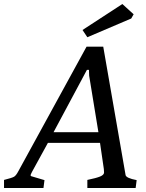

<svg xmlns="http://www.w3.org/2000/svg" viewBox="-38 -934 727 954"><path d="M614 -842 396 -749 372 -785 570 -914 626 -863ZM636 0H396V-40Q440 -49 459.5 -57Q479 -65 479 -77Q479 -89 478 -94L459 -224H200L121 -80Q114 -66 114 -64Q114 -59 119 -58L183 -39L178 0H-18V-40Q22 -50 32 -56Q42 -62 53 -83L392 -702H475L586 -64Q589 -49 641 -39ZM451 -277 405 -558Q404 -570 404 -587H394L228 -277Z"/></svg>

Font: Poly
Style: Italic
Weight: 400
Italic angle: -10°
Designer: Nicolas Silva
Foundry: Jose Nicolas Silva Schwarzenberg
Version: Version 1.003